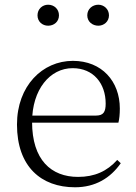

<svg xmlns="http://www.w3.org/2000/svg" viewBox="-20 -780 576 814"><path d="M298 14C384 14 448 -25 492 -88L477 -102C434 -54 381 -30 311 -30C197 -30 116 -102 116 -263C116 -401 192 -491 288 -491C377 -491 428 -425 428 -341C428 -306 419 -290 387 -290H82V-260H482C486 -275 488 -296 488 -320C488 -435 412 -522 289 -522C160 -522 52 -416 52 -252C52 -73 155 14 298 14ZM184 -671C209 -671 230 -688 230 -715C230 -742 209 -760 184 -760C160 -760 139 -742 139 -715C139 -688 160 -671 184 -671ZM397 -671C420 -671 442 -688 442 -715C442 -742 420 -760 397 -760C372 -760 350 -742 350 -715C350 -688 372 -671 397 -671Z"/></svg>

Font: Source Han Serif CN VF
Style: Regular
Weight: 250
Designer: Ryoko NISHIZUKA 西塚涼子 (kana & ideographs); Frank Grießhammer (Latin, Greek & Cyrillic); Wenlong ZHANG 张文龙 (bopomofo); San
Foundry: Adobe
Version: Version 2.002;hotconv 1.1.0;makeotfexe 2.6.0